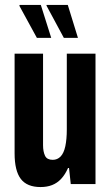

<svg xmlns="http://www.w3.org/2000/svg" viewBox="-20 -744 448 776"><path d="M144 12Q89 12 64 -21Q39 -54 39 -124V-527H154V-157Q154 -144 156 -133.5Q158 -123 162 -114.5Q166 -106 174 -102Q182 -98 193 -98Q212 -98 225 -111.5Q238 -125 244 -153Q250 -181 250 -221V-527H366V0H266L259 -65H255Q243 -38 227 -21Q211 -4 190.5 4Q170 12 144 12ZM238 -591 168 -721V-724H254L295 -591ZM129 -591 58 -721 60 -724H145L187 -591Z"/></svg>

Font: Archivo ExtraCondensed
Style: Bold
Weight: 700
Width: 2
Designer: Hector Gatti
Foundry: Omnibus-Type
Version: Version 2.001